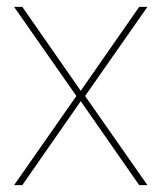

<svg xmlns="http://www.w3.org/2000/svg" viewBox="-20 -540 471 560"><path d="M45 0 217 -247 224 -254 410 -520H386L214 -273L207 -266L21 0ZM410 0 224 -266 217 -273 45 -520H21L207 -254L214 -247L386 0Z"/></svg>

Font: Murecho Thin Thin
Style: Regular
Weight: 250
Version: Version 1.010